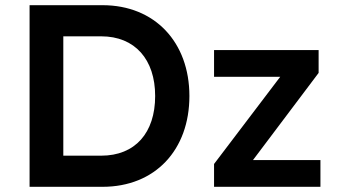

<svg xmlns="http://www.w3.org/2000/svg" viewBox="-20 -720 1302 740"><path d="M94 0H375C578 0 710 -142 710 -350C710 -557 577 -700 375 -700H94ZM224 -120V-580H370C500 -580 578 -491 578 -350C578 -208 501 -120 370 -120ZM805 0H1215V-103H955L1208 -439V-527H805V-424H1060L805 -88Z"/></svg>

Font: Easer Grotesk Medium
Style: Regular
Weight: 500
Designer: Boardeaser, Bonnie Shaver-Troup, Thomas Jockin
Foundry: Lexend
Version: Version 1.001;Glyphs 3.1.2 (3151)